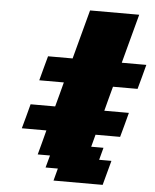

<svg xmlns="http://www.w3.org/2000/svg" viewBox="-59 -924 784 973"><g transform="rotate(5 333.5 -437.5)"><path d="M250 0H500Q505.9 -21 516.8 -62.5Q527.8 -104 533.7 -125H471.2L487.8 -187.5H425.3L441.9 -250H566.9Q572.8 -270.5 584 -312.3Q595.2 -354 600.6 -375H475.6Q481 -395.5 491.9 -437.3Q502.9 -479 508.8 -500H633.8Q639.6 -520.5 650.9 -562.3Q662.1 -604 667.5 -625H542.5Q553.7 -667 575.9 -750Q598.1 -833 609.4 -875H359.4Q348.1 -833 325.9 -750Q303.7 -667 292.5 -625H167.5Q161.6 -604 150.4 -562.3Q139.2 -520.5 133.8 -500H258.8Q253.4 -479 242.4 -437.5Q231.4 -396 225.6 -375H100.6Q95.2 -354 84 -312.3Q72.8 -270.5 66.9 -250H191.9Q186.5 -229 175.5 -187.3Q164.6 -145.5 158.7 -125H221.2L204.1 -62.5H266.6Z"/></g></svg>

Font: Faithful 32x
Style: BoldOblique
Weight: 400
Foundry: Faithful Resource Pack
Version: Version 1.0; January 27, 2023